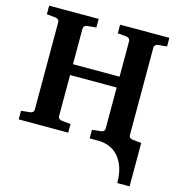

<svg xmlns="http://www.w3.org/2000/svg" viewBox="-125 -780 1019 1094"><g transform="rotate(15 384.5 -233.0)"><path d="M666 205.1Q666 149.4 651.9 110.4Q637.7 71.3 614.3 46.6Q590.8 22 561 11Q531.2 0 500 0H448.2V-50.8L500 -56.2Q509.3 -57.1 515.6 -62.7Q522 -68.4 522 -78.1V-319.8H247.1V-78.1Q247.1 -68.4 253.4 -62.7Q259.8 -57.1 269 -56.2L321.8 -50.8V0H29.8V-50.8L82 -56.2Q91.3 -57.1 97.7 -62.7Q104 -68.4 104 -78.1V-592.8Q104 -602.5 97.2 -608.4Q90.3 -614.3 82 -615.2L29.8 -620.1V-670.9H321.8V-620.1L269 -615.2Q259.8 -614.3 253.4 -608.4Q247.1 -602.5 247.1 -592.8V-383.8H522V-592.8Q522 -602.5 515.6 -608.4Q509.3 -614.3 500 -615.2L448.2 -620.1V-670.9H738.8V-620.1L687 -615.2Q678.7 -614.3 671.9 -608.4Q665 -602.5 665 -592.8V-78.1Q665 -68.4 671.4 -62.7Q677.7 -57.1 687 -56.2L738.8 -50.8V205.1Z"/></g></svg>

Font: Charis SIL Eur
Style: Bold
Weight: 700
Foundry: SIL International
Version: Version 5.000